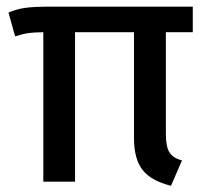

<svg xmlns="http://www.w3.org/2000/svg" viewBox="-20 -561 655 593"><path d="M575.4 -461.5H492.3V-147.2Q492.3 -108.2 503.3 -90.5Q514.4 -72.8 542.1 -65.6L508.2 12.8Q447.2 -2.1 420.5 -35.9Q393.8 -69.7 393.8 -134.9V-461.5H211.8V0H113.8V-461.5Q82.1 -461 66.4 -458.7Q50.8 -456.4 26.7 -448.7L6.2 -522.1Q29.2 -532.3 55.6 -536.4Q82.1 -540.5 136.4 -540.5H575.4Z"/></svg>

Font: Fira Code Fixed Retina
Style: Regular
Weight: 450
Monospace: yes
Designer: Carrois Corporate, Edenspiekermann AG, Nikita Prokopov
Foundry: Carrois Corporate, Edenspiekermann AG, Nikita Prokopov
Version: Version 5.002